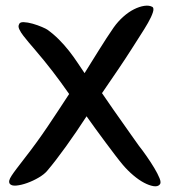

<svg xmlns="http://www.w3.org/2000/svg" viewBox="-20 -666 607 672"><path d="M222 -337Q192 -380 163.5 -417Q135 -454 99 -496Q91 -505 81 -517Q71 -529 62 -540.5Q53 -552 48 -562.5Q43 -573 46 -579Q48 -589 62.5 -588.5Q77 -588 94.5 -583Q112 -578 127 -571.5Q142 -565 146 -562Q167 -547 186 -528Q205 -509 221.5 -488Q238 -467 251.5 -446.5Q265 -426 276 -410Q286 -426 299 -447Q312 -468 325.5 -489.5Q339 -511 352.5 -532Q366 -553 378 -570Q393 -591 411.5 -607.5Q430 -624 449 -633.5Q468 -643 485 -645.5Q502 -648 513 -642Q520 -638 515 -622.5Q510 -607 498 -586Q486 -565 470 -540.5Q454 -516 441 -495Q420 -462 396 -426.5Q372 -391 337 -340Q359 -308 377 -282Q395 -256 410.5 -234.5Q426 -213 439 -194Q452 -175 466 -156Q478 -141 493 -119.5Q508 -98 520 -78Q532 -58 538.5 -42Q545 -26 539 -20Q532 -12 517 -14.5Q502 -17 484 -26.5Q466 -36 446.5 -52.5Q427 -69 410 -89Q399 -102 383 -123Q367 -144 349.5 -167.5Q332 -191 314.5 -215Q297 -239 283 -259Q248 -205 211 -153.5Q174 -102 145 -68Q135 -56 115.5 -44.5Q96 -33 75 -25.5Q54 -18 37 -16.5Q20 -15 14 -23Q11 -28 12.5 -34.5Q14 -41 20.5 -51Q27 -61 38 -75.5Q49 -90 66 -112Q109 -167 147 -223.5Q185 -280 222 -337Z"/></svg>

Font: Yeon Sung
Style: Regular
Weight: 400
Version: Version 1.001